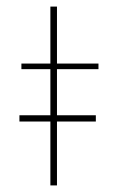

<svg xmlns="http://www.w3.org/2000/svg" viewBox="-20 -563 344 583"><path d="M153 -353V-213H271V-194H153V0H133V-194H39V-213H133V-353H45V-370H133V-543H153V-370H279V-353Z"/></svg>

Font: Josefin Sans Thin
Style: Regular
Weight: 250
Designer: Santiago Orozco
Foundry: Typemade
Version: Version 2.000